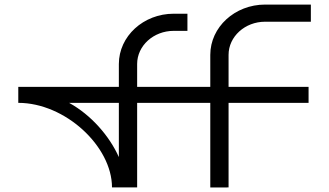

<svg xmlns="http://www.w3.org/2000/svg" viewBox="-20 -620 1440 840"><path d="M500 67.2C458.8 -24.8 378.6 -117.3 282.3 -170H500ZM900 200.2 980 200V-170H1330V-240H980V-380C980 -460 1051.7 -525 1140 -525H1340V-600H1140C1007.5 -600 900 -501.4 900 -380V-240H580V-340C580 -420 651.7 -485 740 -485H800V-560H740C607.5 -560 500 -461.4 500 -340V-240H60V-170C265 -170 470 20 470 200H580V-170H900Z"/></svg>

Font: KetosagCBd
Style: Regular
Weight: 500
Designer: gluk
Foundry: gluk
Version: Version 00.0024